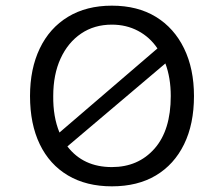

<svg xmlns="http://www.w3.org/2000/svg" viewBox="-20 -647 790 678"><path d="M375 11Q285 11 220 -27.5Q155 -66 120.5 -137.5Q86 -209 86 -308Q86 -404 120.5 -476Q155 -548 220 -587.5Q285 -627 375 -627Q466 -627 530.5 -587.5Q595 -548 630 -476Q665 -404 665 -308Q665 -209 630 -137.5Q595 -66 530.5 -27.5Q466 11 375 11ZM168 -308Q167 -235 190 -179L536 -476Q509 -516 467.5 -538Q426 -560 375 -560Q313 -560 266.5 -528.5Q220 -497 194 -440.5Q168 -384 168 -308ZM375 -57Q468 -57 525.5 -122Q583 -187 583 -308Q583 -372 564 -423L218 -130Q274 -57 375 -57Z"/></svg>

Font: Inconsolata ExtraExpanded
Style: Regular
Weight: 400
Width: 8
Monospace: yes
Designer: Raph Levien, Cyreal, Brenton Simpson
Foundry: Raph Levien, Cyreal, Google
Version: Version 3.000; ttfautohint (v1.8.2.53-6de2)